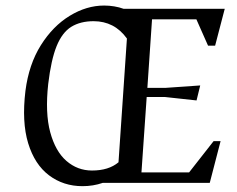

<svg xmlns="http://www.w3.org/2000/svg" viewBox="-20 -643 834 675"><path d="M270 11.5Q203 11.5 152.4 -26.6Q101.9 -64.6 79 -139.5Q56.2 -214.4 69.5 -324Q81.5 -416.9 123.7 -484.1Q165.9 -551.3 225.1 -587.4Q284.3 -623.5 346.1 -623.5Q363.9 -623.5 381.5 -620.6Q399.1 -617.7 414.7 -612H770.1L736.3 -482.5H711.4L670.4 -575.1H514.5L498.1 -334H560.5L683.9 -342.6L671 -289.9L559.5 -302H495.7L477.3 -36.9H644.8L731 -146.9H755.5L717.4 0H340.9Q307.6 11.5 270 11.5ZM303.4 -43.5Q362.1 -43.5 396.6 -72.5L426.2 -507.6Q404.1 -538.3 374.7 -553.4Q345.2 -568.5 309.1 -568.5Q262.8 -568.5 230.7 -548.8Q198.7 -529.1 179.1 -481Q159.6 -432.9 149.5 -347.9Q138.3 -245.9 156.5 -178.4Q174.8 -110.8 213.6 -77.2Q252.5 -43.5 303.4 -43.5Z"/></svg>

Font: Ancizar Serif Light
Style: Italic
Weight: 300
Italic angle: -4°
Designer: Cesar Puertas, Viviana Monsalve, Julian Moncada, Julian Prieto, Jose Castro, Felipe Aragon, Mariel Hernandez, Sara Alarc
Version: Version 8.100